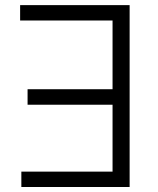

<svg xmlns="http://www.w3.org/2000/svg" viewBox="-20 -748 630 768"><path d="M498.5 -727.5V0H65.4V-61.5H430.2V-329.1H90.3V-391.1H430.2V-666H60.5V-727.5Z"/></svg>

Font: Inter 18pt Light
Style: Regular
Weight: 300
Designer: Rasmus Andersson
Foundry: rsms
Version: Version 4.001;git-66647c0bb